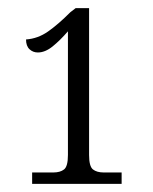

<svg xmlns="http://www.w3.org/2000/svg" viewBox="-20 -839 376 472"><path d="M59 -387V-415H111Q128 -415 137.5 -422.5Q147 -430 147 -458V-762Q128 -740 109.5 -725Q91 -710 73 -710Q61 -710 52.5 -718Q44 -726 44 -742Q73 -744 98 -761.5Q123 -779 153 -809L166 -819H199V-458Q199 -430 208.5 -422.5Q218 -415 235 -415H279V-387Z"/></svg>

Font: Noto Serif Condensed Light
Style: Regular
Weight: 300
Width: 3
Designer: Monotype Design Team
Foundry: Monotype Imaging Inc.
Version: Version 2.013